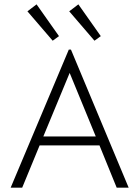

<svg xmlns="http://www.w3.org/2000/svg" viewBox="-20 -862 640 882"><path d="M516 0 437 -194H162L82 0H29L296 -634H306L571 0ZM300 -527 179 -235H420ZM222 -675 106 -810 148 -842 251 -696ZM414 -675 298 -810 340 -842 443 -696Z"/></svg>

Font: Inconsolata Expanded Light
Style: Regular
Weight: 300
Width: 7
Monospace: yes
Designer: Raph Levien, Cyreal, Brenton Simpson
Foundry: Raph Levien, Cyreal, Google
Version: Version 3.001; ttfautohint (v1.8.2.53-6de2)